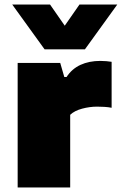

<svg xmlns="http://www.w3.org/2000/svg" viewBox="-20 -828 538 848"><path d="M58 0V-550H246L264 -488H274Q297.5 -524 335.5 -541.5Q373.5 -559 423 -559Q436.5 -559 450 -557.8Q463.5 -556.5 473 -555V-352Q458 -355 440.8 -356Q423.5 -357 409 -357Q376 -357 342.5 -348Q309 -339 290 -321V0ZM177 -610 34 -808H201L266 -714.5L331 -808H498L355 -610Z"/></svg>

Font: Encode Sans Expanded Expanded Black
Style: Regular
Weight: 900
Width: 7
Designer: Multiple Designers
Foundry: Impallari Type
Version: Version 3.000; ttfautohint (v1.8.3) -l 8 -r 50 -G 200 -x 14 